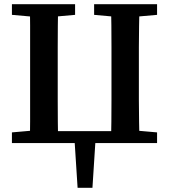

<svg xmlns="http://www.w3.org/2000/svg" viewBox="-20 -684 809 918"><path d="M122 0Q124 -52 124 -103Q124 -154 124 -206Q124 -258 124 -309V-355Q124 -408 124 -459.5Q124 -511 124 -562.5Q124 -614 122 -664H258Q257 -613 256.5 -561.5Q256 -510 256 -458Q256 -406 256 -355V-309Q256 -257 256 -205Q256 -153 256.5 -102Q257 -51 258 0ZM510 0Q512 -52 512.5 -103Q513 -154 513 -206Q513 -258 513 -309V-355Q513 -407 513 -459Q513 -511 512.5 -562.5Q512 -614 510 -664H647Q646 -613 645 -561.5Q644 -510 644 -458.5Q644 -407 644 -355V-309Q644 -257 644 -205Q644 -153 645 -102Q646 -51 647 0ZM37 -613V-664H339V-613L204 -601H172ZM430 -613V-664H731V-613L595 -601H563ZM37 0V-51L174 -63H187V0ZM731 0H581V-63H594L731 -51ZM335 -35H438L422 214H351ZM577 0H191V-57H577Z"/></svg>

Font: Source Serif 4 18pt SemiBold
Style: Regular
Weight: 600
Designer: Frank Grießhammer
Foundry: Adobe Systems Incorporated
Version: Version 4.004;hotconv 1.0.116;makeotfexe 2.5.65601